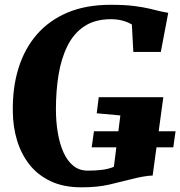

<svg xmlns="http://www.w3.org/2000/svg" viewBox="-20 -772 752 800"><path d="M319 8.5Q244.5 8.5 190.5 -17.2Q136.5 -43 102.2 -87Q68 -131 51 -187.2Q34 -243.5 33.5 -305.5Q31.5 -405 56.8 -487Q82 -569 133.5 -628.2Q185 -687.5 261.8 -719.8Q338.5 -752 440.5 -752Q500.5 -752 539 -747Q577.5 -742 603.5 -735.8Q629.5 -729.5 650 -724.5Q658 -723 665.5 -721.5Q673 -720 681 -718.5L650 -555.5H535.5L529.5 -670Q512.5 -680 490.8 -686Q469 -692 442 -692Q376 -692 331.5 -662.5Q287 -633 261 -580.5Q235 -528 224 -460.5Q213 -393 213 -317Q213 -265.5 220.8 -219.2Q228.5 -173 244.5 -137.2Q260.5 -101.5 285.5 -81.2Q310.5 -61 346 -61Q379 -61 406 -64.5Q433 -68 454.5 -77L481.5 -291L383 -300L391.5 -367H660.5L616 -40.5Q600.5 -40.5 574 -35.8Q547.5 -31 525.5 -25Q483 -14 434.8 -2.8Q386.5 8.5 319 8.5ZM362 -158 371.5 -225H711.5L702 -158Z"/></svg>

Font: Merriweather 28pt Black
Style: Italic
Weight: 900
Italic angle: -7.8°
Version: Version 2.101